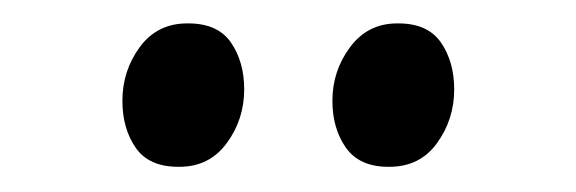

<svg xmlns="http://www.w3.org/2000/svg" viewBox="-20 -754 480 160"><path d="M128.5 -615Q104 -615 93 -631Q82 -647 82 -670Q82 -695 96.5 -714.8Q111 -734.5 136 -734.5H137Q161.5 -734.5 172.5 -718.5Q183.5 -702.5 183.5 -679.5Q183.5 -654.5 169 -634.8Q154.5 -615 129.5 -615ZM303.5 -615Q279.5 -615 268.2 -631Q257 -647 257 -670Q257 -695 271.8 -714.8Q286.5 -734.5 311 -734.5H312Q336.5 -734.5 347.5 -718.5Q358.5 -702.5 358.5 -679.5Q358.5 -654.5 344.2 -634.8Q330 -615 304.5 -615Z"/></svg>

Font: Merriweather 96pt Light
Style: Regular
Weight: 300
Version: Version 2.100